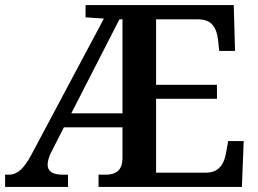

<svg xmlns="http://www.w3.org/2000/svg" viewBox="-20 -734 1013 754"><path d="M0 -48H14Q40 -48 60.5 -66.5Q81 -85 103 -126L388 -661L316 -666V-714H898L903 -534H841L836 -579Q832 -616 814.5 -636.5Q797 -657 761 -658H593V-401H832V-346H593V-56H790Q855 -56 868 -135L876 -180H937L930 0H367V-48H396Q427 -48 443.5 -63Q460 -78 461 -111V-234H231L183 -140Q167 -109 167 -87Q167 -48 227 -48H247V0H0ZM461 -289V-658H449L260 -289Z"/></svg>

Font: Noto Serif SemiBold
Style: Regular
Weight: 600
Designer: Monotype Design Team
Foundry: Monotype Imaging Inc.
Version: Version 1.001